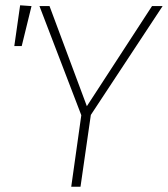

<svg xmlns="http://www.w3.org/2000/svg" viewBox="-20 -705 634 725"><path d="M56 -685 99 -682 62 -531H34ZM594 -682 323 -271 284 0H249L287 -270L129 -682H167L308 -304L554 -682Z"/></svg>

Font: Fira Sans UltraLight
Style: Italic
Weight: 200
Italic angle: -8°
Designer: Carrois Corporate & Edenspiekermann AG
Foundry: Carrois Corporate GbR & Edenspiekermann AG
Version: Version 4.203;PS 004.203;hotconv 1.0.88;makeotf.lib2.5.64775